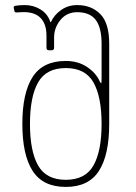

<svg xmlns="http://www.w3.org/2000/svg" viewBox="-20 -728 536 756"><path d="M68 -240Q68 -362 108.5 -425Q149 -488 239 -488Q287 -488 322.5 -464.5Q358 -441 373 -407Q377 -400 378 -400Q380 -400 380 -418V-556Q380 -619 357 -649.5Q334 -680 284 -680Q243 -680 218 -649.5Q193 -619 193 -580V-540Q193 -530 183 -530H173Q163 -530 163 -540V-588Q163 -635 138 -659Q113 -683 63 -680L45 -679Q38 -679 37 -684L34 -697Q33 -703 39 -705Q56 -708 78 -708Q112 -708 140 -690.5Q168 -673 178 -642Q179 -638 181 -642Q193 -669 220.5 -688.5Q248 -708 284 -708Q340 -708 375 -672.5Q410 -637 410 -556V-240Q410 -118 369.5 -55Q329 8 239 8Q149 8 108.5 -55Q68 -118 68 -240ZM239 -20Q316 -20 348 -76.5Q380 -133 380 -240Q380 -347 348 -403.5Q316 -460 239 -460Q162 -460 130 -403.5Q98 -347 98 -240Q98 -133 130 -76.5Q162 -20 239 -20Z"/></svg>

Font: Barlow GEO Thin
Style: Regular
Weight: 100
Designer: Jeremy Tribby
Foundry: Tribby Type
Version: Version 1.408